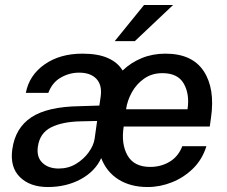

<svg xmlns="http://www.w3.org/2000/svg" viewBox="-20 -743 915 773"><path d="M172.5 10Q101 10 60.2 -30Q19.5 -70 29.5 -142Q41.5 -228 106.2 -270.8Q171 -313.5 300 -315.5L380 -318L385.5 -355.5Q391.5 -401.5 367.5 -426.2Q343.5 -451 296.5 -450.5Q258 -450 224 -430.2Q190 -410.5 174.5 -369H84Q97.5 -440 159.2 -483.5Q221 -527 312 -527Q375 -527 415 -509Q455 -491 473.5 -459Q507.5 -491.5 551 -509.2Q594.5 -527 646 -527Q753.5 -527 800 -456.8Q846.5 -386.5 829.5 -269L824.5 -233.5H478Q467 -164 493.2 -117.5Q519.5 -71 584.5 -71Q628.5 -71 663.2 -92Q698 -113 714 -154.5H811Q794.5 -101 757.2 -64.5Q720 -28 672 -9Q624 10 574.5 10Q506 10 457.5 -20.2Q409 -50.5 387.5 -106.5Q362.5 -52.5 304.5 -21.2Q246.5 10 172.5 10ZM487.5 -303H735Q744 -364 720 -406.2Q696 -448.5 634 -448.5Q592 -448.5 561 -427Q530 -405.5 511.2 -372Q492.5 -338.5 487.5 -303ZM216.5 -64.5Q255 -64.5 286 -83.2Q317 -102 337 -129.8Q357 -157.5 361 -184.5L371 -256L305 -254.5Q230.5 -253 185.2 -230Q140 -207 132.5 -152.5Q126.5 -111 150.5 -87.8Q174.5 -64.5 216.5 -64.5ZM560 -723H677L523 -577.5H442Z"/></svg>

Font: Public Sans Medium
Style: Italic
Weight: 500
Italic angle: -8°
Designer: The Public Sans project authors (U.S. Web Design System). Libre Franklin designed by Pablo Impallari and Rodrigo Fuenzal
Version: Version 1.007; ttfautohint (v1.8.1) -l 8 -r 50 -G 200 -x 14 